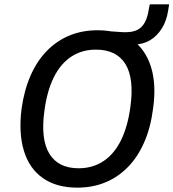

<svg xmlns="http://www.w3.org/2000/svg" viewBox="-20 -853 797 882"><path d="M335 9Q240 9 177.5 -34.5Q115 -78 90 -159.5Q65 -241 79 -353Q91 -439 120.5 -506Q150 -573 195.5 -619.5Q241 -666 299.5 -690Q358 -714 428 -714Q525 -714 586.5 -670.5Q648 -627 673.5 -546Q699 -465 683 -353Q672 -267 642.5 -199.5Q613 -132 567.5 -85.5Q522 -39 463.5 -15Q405 9 335 9ZM341 -80Q406 -80 455.5 -113Q505 -146 536 -209Q567 -272 579 -362Q597 -493 556 -559Q515 -625 421 -625Q356 -625 307 -592.5Q258 -560 227 -497.5Q196 -435 184 -344Q166 -213 207 -146.5Q248 -80 341 -80ZM520 -649 488 -709Q510 -708 525.5 -706.5Q541 -705 556 -705Q591 -705 612.5 -716.5Q634 -728 646.5 -752.5Q659 -777 664 -813L668 -833H757L752 -802Q745 -757 723.5 -722.5Q702 -688 670 -668.5Q638 -649 598 -649Z"/></svg>

Font: Nunito Sans 10pt SemiCondensed SemiBold
Style: Italic
Weight: 600
Width: 4
Italic angle: -9°
Designer: Vernon Adams
Foundry: Vernon Adams
Version: Version 3.101;gftools[0.9.27]